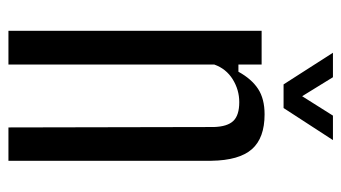

<svg xmlns="http://www.w3.org/2000/svg" viewBox="-197 -612 809 455"><g transform="rotate(90 207.5 -384.5)"><path d="M53 0V-600H133V-545H150Q167 -576 190.5 -591.5Q214 -607 251 -607Q307 -607 333.5 -577Q360 -547 361 -481V0H282L281 -487Q280 -519 266.5 -533Q253 -547 222 -547Q193 -547 168 -531.5Q143 -516 133 -488V0ZM105 -769H163L208 -696L254 -769H312L236 -652H180Z"/></g></svg>

Font: Big Shoulders Text
Style: Regular
Weight: 400
Designer: Patric King
Foundry: XO Type Co
Version: Version 1.000; ttfautohint (v1.8.2)